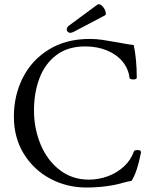

<svg xmlns="http://www.w3.org/2000/svg" viewBox="-20 -857 696 891"><path d="M44.4 -315.9Q44.4 -413.6 85.7 -495.8Q127 -578.1 206.8 -627.2Q286.6 -676.3 396.5 -676.3Q425.3 -676.3 452.9 -672.4Q480.5 -668.5 523.9 -660.6Q574.7 -650.9 600.6 -647.9Q614.7 -581.5 614.7 -496.1Q614.7 -492.2 609.9 -490.2Q605 -488.3 598.1 -488.3Q591.3 -488.3 586.4 -490.2Q581.5 -492.2 581.1 -495.1Q576.7 -536.6 549.6 -570.1Q522.5 -603.5 477.3 -622.6Q432.1 -641.6 375.5 -641.6Q293.5 -641.6 240.2 -600.3Q187 -559.1 162.4 -491.9Q137.7 -424.8 137.7 -345.2Q137.7 -260.3 168.5 -186.5Q199.2 -112.8 257.1 -68.1Q314.9 -23.4 392.6 -23.4Q437.5 -23.4 479.7 -38.8Q522 -54.2 554.4 -83.7Q586.9 -113.3 601.6 -154.8Q602.5 -157.7 607.4 -159.2Q612.3 -160.6 618.2 -160.6Q628.4 -160.6 631.3 -157.7Q634.3 -154.8 634.3 -149.4Q616.2 -56.6 590.3 -17.6Q571.3 -14.6 552.7 -9.3Q517.1 1.5 472.7 7.3Q428.2 13.2 380.4 13.2Q291 13.2 214.1 -27.3Q137.2 -67.9 90.8 -142.8Q44.4 -217.8 44.4 -315.9ZM322.3 -709.5Q312.5 -704.6 306.2 -704.6Q297.9 -704.6 292 -712.4Q289.6 -716.3 289.6 -719.7Q289.6 -725.1 292.7 -730.2Q295.9 -735.4 300.8 -738.8L432.6 -835.9Q434.6 -837.4 438 -837.4Q443.4 -837.4 449.5 -833.3Q455.6 -829.1 460.9 -821.3Q465.8 -814.5 468.5 -806.9Q471.2 -799.3 471.2 -793.9Q471.2 -788.1 467.8 -786.1Z"/></svg>

Font: JuniusX
Style: Regular
Weight: 400
Designer: Peter S. Baker
Foundry: Briery Creek Software
Version: Version 1.004